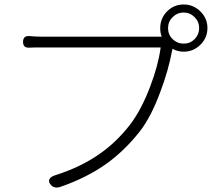

<svg xmlns="http://www.w3.org/2000/svg" viewBox="-20 -827 947 858"><path d="M208 0Q194 -15 202 -28Q209 -39 230 -45Q343 -81 426 -140Q501 -192 562 -271Q612 -337 651 -440Q687 -534 698 -615H434H170Q127 -615 109 -614Q83 -613 83 -640Q83 -667 110 -666Q139 -663 171 -663H684Q694 -663 703 -663Q696 -678 696 -701Q696 -745 726.5 -776Q757 -807 801 -807Q844 -807 875.5 -776Q907 -745 907 -701.5Q907 -658 875.5 -627Q844 -596 801 -596Q774 -596 751 -609L750 -605Q732 -510 697 -418Q656 -306 605 -240Q537 -154 458 -97Q369 -33 250 8Q223 17 208 0ZM801 -632Q830 -632 850 -652.5Q870 -673 870 -701.5Q870 -730 849.5 -750.5Q829 -771 801 -771Q772 -771 751 -750Q731 -730 731 -701Q731 -672 751.5 -652Q772 -632 801 -632Z"/></svg>

Font: GenSenRounded TW L
Style: Regular
Weight: 300
Version: Version 1.501;PS 1;hotconv 16.6.51;makeotf.lib2.5.65220